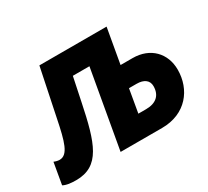

<svg xmlns="http://www.w3.org/2000/svg" viewBox="-177 -925 1261 1163"><g transform="rotate(-30 453.5 -343.0)"><path d="M53 14C220 14 264 -123 317 -381L351 -544H467L371 0H661C829 0 920 -121 920 -259C920 -373 842 -456 718 -456H634L677 -700H207L138 -367C109 -224 87 -143 28 -143C16 -143 3 -146 -11 -152L-37 -2C-18 9 13 14 53 14ZM580 -147 608 -309H661C713 -309 743 -286 743 -246C743 -182 704 -147 634 -147Z"/></g></svg>

Font: Fixel Text 20240404 ExtraBold
Style: Italic
Weight: 800
Width: 4
Italic angle: -10°
Designer: AlfaBravo + MacPaw
Foundry: Kyrylo Tkachov, Marchela Mozhyna, Serhii Makarenko, Maria Weinstein, Zakhar Kryvoshyya
Version: Version 1.211;Glyphs 3.2 (3225)